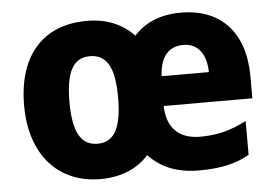

<svg xmlns="http://www.w3.org/2000/svg" viewBox="-45 -619 985 688"><g transform="rotate(-5 447.5 -274.5)"><path d="M629 -559C555 -559 500 -536 459 -491C417 -536 359 -559 291 -559C129 -559 40 -453 40 -276C40 -99 138 10 290 10C363 10 422 -14 464 -61C508 -13 569 10 643 10C723 10 775 -2 826 -30V-152C769 -122 717 -110 659 -110C581 -110 540 -154 538 -231H857V-309C857 -470 770 -559 629 -559ZM627 -443C681 -443 709 -401 710 -338H540C544 -413 578 -443 627 -443ZM290 -432C353 -432 378 -380 378 -276C378 -171 353 -117 291 -117C228 -117 203 -171 203 -275C203 -381 229 -432 290 -432Z"/></g></svg>

Font: Noto Sans Myanmar SemiCondensed ExtraBold
Style: Regular
Weight: 800
Width: 4
Designer: Monotype Design Team
Foundry: Monotype Imaging Inc.
Version: Version 2.107